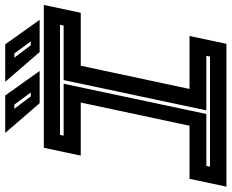

<svg xmlns="http://www.w3.org/2000/svg" viewBox="-106 -792 888 736"><g transform="rotate(-90 338.0 -424.0)"><path d="M-9.5 0 20.5 -141.5H224L313 -558.5H109.5L139.5 -700H687L657 -558.5H454L365 -141.5H568L538 0ZM67 -63H489L492 -77H283L399 -624H608L611 -638H189L186 -624H385L269 -77H70ZM630 -716H506.5L392.5 -848H536ZM547.5 -750 501 -813H485L532.5 -750ZM434 -716H310.5L196.5 -848H340ZM351.5 -750 305 -813H289L336.5 -750Z"/></g></svg>

Font: Tourney Expanded Regular
Style: Bold Italic
Weight: 700
Width: 7
Italic angle: -12°
Designer: Tyler Finck
Foundry: Etcetera Type Co
Version: Version 1.010; ttfautohint (v1.8.3)